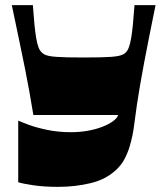

<svg xmlns="http://www.w3.org/2000/svg" viewBox="-20 -720 636 748"><path d="M51 -10V-250Q62 -245 91.5 -234Q121 -223 164 -214Q207 -205 257 -205Q290 -205 321.5 -210.5Q353 -216 378.5 -226Q404 -236 420.5 -248Q437 -260 440 -272H110Q102 -321 94.5 -362.5Q87 -404 78 -449.5Q69 -495 56.5 -554.5Q44 -614 26 -700H108Q111 -659 114 -627Q117 -595 121 -571.5Q125 -548 131 -533Q138 -517 151 -509Q164 -501 199 -498.5Q234 -496 306 -496Q378 -496 413 -498.5Q448 -501 461.5 -509Q475 -517 481 -533Q487 -548 491 -571.5Q495 -595 498 -627Q501 -659 504 -700H586Q572 -631 561 -576Q550 -521 541.5 -475.5Q533 -430 526 -390Q519 -350 513.5 -312.5Q508 -275 503 -236Q501 -218 496.5 -195Q492 -172 484.5 -147.5Q477 -123 464.5 -99.5Q452 -76 432 -58Q393 -21 333 -6.5Q273 8 206 8Q153 8 111.5 2Q70 -4 51 -10Z"/></svg>

Font: Ojuju ExtraLight ExtraBold
Style: Regular
Weight: 800
Version: Version 1.000